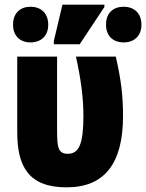

<svg xmlns="http://www.w3.org/2000/svg" viewBox="-20 -796 627 824"><path d="M211 -606H322L428 -766V-776H248L211 -620ZM111 -614C156 -614 187 -642 187 -690C187 -739 156 -767 111 -767C67 -767 36 -740 36 -690C36 -641 67 -614 111 -614ZM511 -614C556 -614 587 -642 587 -690C587 -739 556 -767 511 -767C465 -767 435 -740 435 -690C435 -642 465 -614 511 -614ZM266 8C426 8 508 -91 508 -298C508 -385 500 -452 477 -553H306C327 -458 338 -376 338 -299C338 -178 319 -136 271 -136C230 -136 225 -163 225 -234V-553H54V-229C54 -81 103 8 266 8Z"/></svg>

Font: Noto Sans Condensed Black
Style: Regular
Weight: 900
Width: 3
Designer: Monotype Design Team
Foundry: Monotype Imaging Inc.
Version: Version 2.013